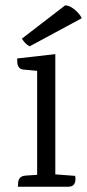

<svg xmlns="http://www.w3.org/2000/svg" viewBox="-20 -710 331 730"><path d="M190.3 -504.2V0H121.2V-440.7L68.8 -445.5Q56.9 -446.7 51.7 -454.4Q46.4 -462.2 45.8 -472Q45.2 -481.7 45.2 -487.7ZM187.1 -47.3 266 -41.3Q267 -36.3 266.8 -26.2Q266.6 -16.2 260.7 -8.1Q254.7 0 238.4 0H47.8Q48.8 -5 48.9 -14.6Q49 -24.2 55.2 -32.8Q61.5 -41.5 79.2 -42.5L121.2 -45.3ZM290.9 -640.7 92.6 -533.8Q81.7 -539.7 74.9 -547.5Q68.2 -555.4 63.2 -563L227.8 -689.7Q240.9 -689.1 253.1 -681.3Q265.4 -673.6 275.6 -662.6Q285.9 -651.7 290.9 -640.7Z"/></svg>

Font: Karma Variable Light
Style: Regular
Weight: 300
Designer: Joana Correia
Foundry: Indian Type Foundry
Version: Version 3.000